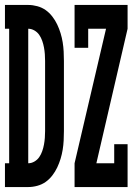

<svg xmlns="http://www.w3.org/2000/svg" viewBox="-27 -755 547 775"><path d="M-7 0V-96H10V-639H-7V-735H87Q105 -735 123.5 -730Q142 -725 157 -714.5Q172 -704 184 -688.5Q196 -673 204 -656Q212 -639 217.5 -621Q223 -603 226 -584.5Q229 -566 230 -547Q231 -528 231 -509V-226Q231 -207 230 -188Q229 -169 226 -150.5Q223 -132 217.5 -114Q212 -96 204 -79Q196 -62 184 -46.5Q172 -31 157 -20.5Q142 -10 123.5 -5Q105 0 87 0ZM87 -96Q100 -96 112 -103Q124 -110 131.5 -121Q139 -132 143.5 -145Q148 -158 150.5 -171.5Q153 -185 154 -198.5Q155 -212 155 -226V-509Q155 -523 154 -536.5Q153 -550 150.5 -563.5Q148 -577 143.5 -590Q139 -603 131.5 -614Q124 -625 112 -632Q100 -639 87 -639ZM274 0V-96L401 -639H329V-562H274V-735H488V-639L362 -96H434V-173H488V0Z"/></svg>

Font: Iosevka Slab
Style: Bold
Weight: 700
Monospace: yes
Designer: Belleve Invis
Foundry: Belleve Invis
Version: Version 11.1.1; ttfautohint (v1.8.3)